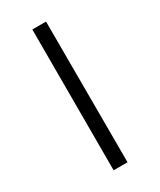

<svg xmlns="http://www.w3.org/2000/svg" viewBox="-171 -717 648 777"><g transform="rotate(-30 152.5 -329.0)"><path d="M120 -658H184L185 0H120Z"/></g></svg>

Font: Ysabeau SC Semilight
Style: Regular
Weight: 300
Designer: Christian Thalmann (Catharsis Fonts)
Version: Version 0.003